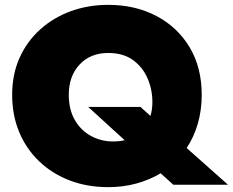

<svg xmlns="http://www.w3.org/2000/svg" viewBox="-20 -740 958 790"><path d="M30 -350Q30 -434 60.5 -502Q91 -570 145.5 -619Q200 -668 271.5 -694Q343 -720 425 -720Q537 -720 624 -674Q711 -628 760.5 -545Q810 -462 810 -350Q810 -287 794 -231.5Q778 -176 748 -131L918 20H693L641 -27Q596 0 541.5 15Q487 30 425 30Q339 30 267 2.5Q195 -25 141.5 -76Q88 -127 59 -196.5Q30 -266 30 -350ZM263 -350Q263 -289 288 -246Q313 -203 354.5 -180.5Q396 -158 445 -158Q470 -158 493 -163L343 -300H558L599 -263Q607 -289 607 -320Q607 -372 587 -418Q567 -464 527 -493Q487 -522 425 -522Q352 -522 307.5 -474.5Q263 -427 263 -350Z"/></svg>

Font: Jost* Black
Style: Regular
Weight: 900
Version: Version 3.7